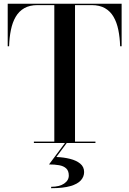

<svg xmlns="http://www.w3.org/2000/svg" viewBox="-20 -770 696 1034"><path d="M162.5 0V-7.5H272.5V-742.5H182.5Q139.5 -742.5 110.8 -726Q82 -709.5 64.5 -679.5Q47 -649.5 38.8 -609Q30.5 -568.5 29 -521H21.5V-750H635V-521H627Q625.5 -568.5 617.2 -609Q609 -649.5 591.5 -679.5Q574 -709.5 545.2 -726Q516.5 -742.5 473.5 -742.5H384V-7.5H494V0ZM255.5 243.5V236Q300 236 325.2 218.8Q350.5 201.5 350.5 175.5Q350.5 150 336.5 137Q322.5 124 298.5 119.8Q274.5 115.5 244 115.5L330 0H339.5L283.5 75.5Q323 77 357 85.5Q391 94 412 111.2Q433 128.5 433 156.5Q433 181.5 415.5 201.2Q398 221 359 232.2Q320 243.5 255.5 243.5Z"/></svg>

Font: BodoniModa_28ptMedium
Style: Regular
Weight: 500
Designer: Owen Earl
Foundry: indestructible type
Version: Version 2.004